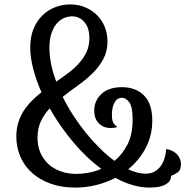

<svg xmlns="http://www.w3.org/2000/svg" viewBox="-20 -840 855 870"><path d="M670 -294Q670 -226 640.5 -170Q611 -114 561 -73Q604 -53 639 -53Q663 -53 680 -62.5Q697 -72 708 -87Q719 -102 725 -121.5Q731 -141 733 -162L736 -165Q771 -156 785.5 -137Q800 -118 800 -96Q800 -69 784.5 -58.5Q769 -48 755 -43Q755 -25 744 -14.5Q733 -4 718 1.5Q703 7 686.5 8.5Q670 10 658 10Q620 10 580.5 -1.5Q541 -13 503 -34Q462 -13 416 -1.5Q370 10 321 10Q259 10 210 -7.5Q161 -25 126 -56Q91 -87 72.5 -129.5Q54 -172 54 -221Q54 -256 63 -285Q72 -314 87.5 -338Q103 -362 124 -383Q145 -404 168 -422Q144 -476 130.5 -528Q117 -580 117 -625Q117 -673 132 -709.5Q147 -746 172.5 -770.5Q198 -795 230.5 -807.5Q263 -820 298 -820Q334 -820 364.5 -807.5Q395 -795 418 -773Q441 -751 454 -720Q467 -689 467 -652Q467 -607 448 -572Q429 -537 399.5 -508Q370 -479 334 -453.5Q298 -428 264 -401Q286 -357 313 -315.5Q340 -274 370.5 -236.5Q401 -199 433.5 -167Q466 -135 499 -111Q534 -140 557.5 -185Q581 -230 581 -299Q581 -355 566 -376Q551 -397 533 -397Q511 -397 499 -375.5Q487 -354 487 -321Q487 -292 495 -281Q503 -270 510 -267L509 -263Q492 -260 480 -260Q449 -260 428 -281Q407 -302 407 -339Q407 -384 440 -414.5Q473 -445 533 -445Q595 -445 632.5 -407.5Q670 -370 670 -294ZM326 -52Q350 -52 379.5 -57Q409 -62 439 -75Q370 -126 310 -198Q250 -270 205 -349Q180 -322 165 -290Q150 -258 150 -216Q150 -178 163 -148Q176 -118 199.5 -96.5Q223 -75 255.5 -63.5Q288 -52 326 -52ZM204 -623Q204 -587 212 -548Q220 -509 235 -470Q264 -490 291 -510.5Q318 -531 339 -554.5Q360 -578 372.5 -605.5Q385 -633 385 -667Q385 -714 362.5 -740Q340 -766 306 -766Q290 -766 272 -759Q254 -752 239 -735.5Q224 -719 214 -691.5Q204 -664 204 -623Z"/></svg>

Font: Milonga
Style: Regular
Weight: 400
Designer: Pablo Impallari, Brenda Gallo, Rodrigo Fuenzalida
Foundry: Pablo Impallari, Brenda Gallo, Rodrigo Fuenzalida
Version: Version 1.000; ttfautohint (v0.93) -l 8 -r 50 -G 200 -x 14 -